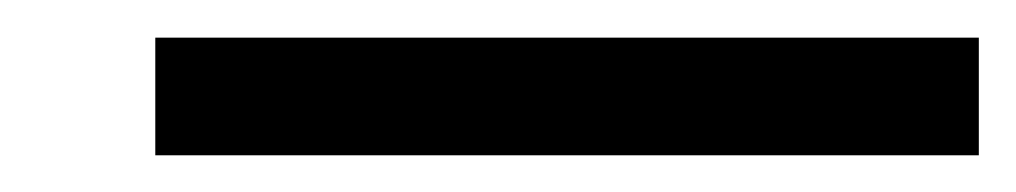

<svg xmlns="http://www.w3.org/2000/svg" viewBox="-20 -20 540 102"><path d="M500 62.5V0H62.5V62.5Z"/></svg>

Font: Unifont
Style: Medium
Weight: 500
Version: Version 9.0.06